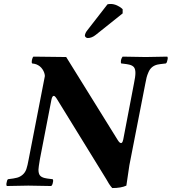

<svg xmlns="http://www.w3.org/2000/svg" viewBox="-20 -931 861 963"><path d="M613.8 0Q587.4 12.2 543 12.2Q535.6 4.4 526.9 -8.8Q516.6 -26.9 513.2 -32.2L268.1 -430.2Q256.3 -450.2 250 -450.2Q241.7 -450.2 237.8 -430.2L180.2 -132.8Q172.9 -89.8 172.9 -80.1Q172.9 -60.5 180.2 -51.3Q187.5 -42 204.1 -38.1Q210 -36.6 216.8 -35.6Q223.6 -34.7 231.7 -33.7Q239.7 -32.7 244.1 -32.2Q248.5 -27.8 245.1 -15.1Q243.2 -2.9 236.8 2Q141.1 0 122.1 0Q107.9 0 14.2 2Q10.3 -4.4 13.2 -15.1Q14.6 -26.9 20 -32.2Q50.8 -35.6 65.9 -39.8Q81.1 -43.9 93.8 -54.9Q106.4 -65.9 112.3 -83Q118.2 -100.1 124 -132.8L205.1 -549.8Q204.1 -566.9 193.1 -583.5Q182.1 -600.1 163.1 -607.9Q157.2 -610.8 141.1 -612.8Q137.7 -617.2 140.1 -629.9Q142.6 -642.6 147.9 -647L312 -645L570.8 -228Q582.5 -209 590.8 -214.8Q595.2 -217.8 598.1 -231L651.9 -512.2Q659.2 -546.9 659.2 -564.9Q659.2 -584.5 651.9 -593.8Q644.5 -603 627.9 -606.9Q622.1 -608.4 615.2 -609.4Q608.4 -610.4 600.3 -611.3Q592.3 -612.3 587.9 -612.8Q585 -617.2 586.9 -629.9Q590.3 -642.1 595.2 -647Q690.9 -645 710.9 -645Q725.1 -645 818.8 -647Q823.2 -642.6 819.8 -629.9Q817.9 -617.2 812 -612.8Q776.4 -608.9 769 -606.9Q753.4 -603 742.4 -593.8Q731.4 -584.5 724.9 -569.3Q718.3 -554.2 715.3 -542.5Q712.4 -530.8 709 -512.2L628.9 -102.1ZM519 -909.2Q524.9 -911.1 535.2 -911.1Q550.8 -911.1 567.4 -903.6Q584 -896 595.2 -884.8V-863.8L460 -755.9Q440.4 -740.2 419.9 -740.2Q414.1 -740.2 409.4 -744.9Q404.8 -749.5 405.8 -753.9Q407.7 -766.1 417 -777.8Z"/></svg>

Font: Common Serif
Style: Bold Italic
Weight: 700
Italic angle: -12°
Designer: Philipp H. Poll, Khaled Hosny
Foundry: Stefan Peev, Context Ltd.
Version: Version 1.026